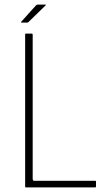

<svg xmlns="http://www.w3.org/2000/svg" viewBox="-20 -820 454 840"><path d="M93 0Q90 0 90 -4V-669Q90 -673 93 -673H119Q121 -673 122 -672Q123 -671 123 -669V-38Q123 -34 124 -31.5Q125 -29 130 -29H396Q398 -29 399 -28.5Q400 -28 400 -26V-4Q400 -2 399 -1Q398 0 396 0ZM99 -721H75Q72 -721 72 -722.5Q72 -724 73 -725L137 -796Q139 -798 141 -799Q143 -800 145 -800H178Q180 -800 180.5 -799Q181 -798 179 -796L105 -724Q104 -723 102.5 -722Q101 -721 99 -721Z"/></svg>

Font: Glory Thin
Style: Regular
Weight: 100
Designer: Robert Leuschke
Foundry: Robert Leuschke
Version: Version 1.011